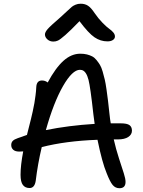

<svg xmlns="http://www.w3.org/2000/svg" viewBox="-20 -997 766 1026"><path d="M265.1 -774.9Q246.1 -774.9 233.2 -786.6Q220.2 -798.3 220.2 -813Q220.2 -824.7 234.4 -841.3Q248.5 -857.9 300.8 -902.8Q316.4 -916.5 336.7 -935.8Q356.9 -955.1 364.3 -960.9Q371.6 -966.8 383.8 -971.9Q396 -977.1 411.1 -977.1Q434.1 -977.1 450.4 -966.3Q466.8 -955.6 485.8 -926.8Q505.9 -897.5 528.1 -875Q550.3 -852.5 563.5 -843.3Q576.7 -834 585.4 -823.7Q594.2 -813.5 594.2 -801.8Q594.2 -790.5 583.3 -783.2Q572.3 -775.9 554.2 -775.9Q517.1 -775.9 485.1 -797.6Q453.1 -819.3 404.8 -883.8Q356.9 -834 329.1 -809.8Q301.3 -785.6 289.8 -780.3Q278.3 -774.9 265.1 -774.9ZM83 -187Q62 -187 51 -196.5Q40 -206.1 40 -222.2Q40 -235.4 48.1 -243.9Q56.2 -252.4 75.2 -258.8Q115.2 -273.4 124 -275.9Q126 -284.2 134.3 -316.7Q142.6 -349.1 145.5 -361.1Q148.4 -373 154.8 -401.1Q161.1 -429.2 163.8 -446Q166.5 -462.9 169.7 -486.3Q172.9 -509.8 173.8 -530.8Q175.3 -566.9 204.1 -566.9Q221.7 -566.9 234.9 -556.2Q276.9 -634.3 319.1 -672.1Q361.3 -710 409.2 -710Q428.7 -710 444.6 -706.1Q460.4 -702.1 472.9 -695.6Q485.4 -689 495.8 -676Q506.3 -663.1 514.2 -650.1Q522 -637.2 528.6 -614.5Q535.2 -591.8 539.8 -572Q544.4 -552.2 549.1 -519.3Q553.7 -486.3 557.1 -459.2Q560.5 -432.1 564.9 -389.2Q568.4 -355.5 571.8 -337.9H625Q658.7 -337.9 671.9 -328.4Q685.1 -318.8 685.1 -298.8Q685.1 -277.8 665.3 -264.9Q645.5 -252 609.9 -252H587.9Q599.6 -200.2 616 -149.9Q632.3 -99.6 641.6 -70.8Q650.9 -42 650.9 -24.9Q650.9 8.8 618.2 8.8Q596.2 8.8 581.8 -8.8Q567.4 -26.4 549.8 -71.8Q525.9 -128.4 501 -250Q330.1 -243.7 203.1 -210.9Q181.6 -120.1 170.9 -30.8Q165 7.8 138.2 7.8Q114.7 7.8 102.3 -8.5Q89.8 -24.9 89.8 -63Q89.8 -113.8 104 -188Q100.6 -188 93.5 -187.5Q86.4 -187 83 -187ZM407.2 -624Q366.7 -624 316.7 -536.9Q266.6 -449.7 225.1 -301.8Q345.2 -326.2 485.8 -335Q482.9 -352.1 479 -386.2Q462.9 -532.2 453.1 -569.8Q441.4 -615.7 418 -622.6Q413.1 -624 407.2 -624Z"/></svg>

Font: Shantell Sans Normal
Style: Regular
Weight: 400
Designer: Stephen Nixon, Anya Danilova, Shantell Martin
Foundry: Arrow Type
Version: Version 1.006;[559af2be0]